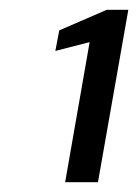

<svg xmlns="http://www.w3.org/2000/svg" viewBox="-20 -724 282 392"><path d="M113 -352 163 -638 93 -620 101 -662 198 -704H242L180 -352Z"/></svg>

Font: DM Sans Italic
Style: Regular
Weight: 400
Italic angle: -10°
Designer: Colophon Foundry, Jonny Pinhorn
Foundry: Colophon Foundry
Version: Version 4.004; ttfautohint (v1.8.4.7-5d5b)